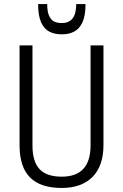

<svg xmlns="http://www.w3.org/2000/svg" viewBox="-20 -925 611 952"><path d="M286 7Q181 7 129 -45Q77 -97 77 -205V-700H141V-204Q141 -124 176 -86.5Q211 -49 286 -49Q429 -49 429 -204V-700H493V-205Q493 -153 479 -113.5Q465 -74 438 -47Q411 -20 372.5 -6.5Q334 7 286 7ZM282 -755Q251 -755 225 -768Q199 -781 184 -814Q169 -847 169 -905H214Q214 -867 223.5 -846.5Q233 -826 248.5 -818.5Q264 -811 281 -811H289Q322 -811 340 -834Q358 -857 358 -905H404Q404 -847 389 -814.5Q374 -782 348 -768.5Q322 -755 291 -755Z"/></svg>

Font: Pathway Extreme SemiCondensed ExtraLight
Style: Regular
Weight: 250
Width: 4
Version: Version 1.001;gftools[0.9.26]